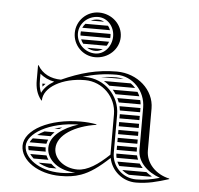

<svg xmlns="http://www.w3.org/2000/svg" viewBox="-48 -674 756 728"><g transform="rotate(5 330.0 -310.0)"><path d="M271.5 -592H321.9C315 -595.9 307.1 -598 299 -598C289.1 -598 279.7 -595.8 271.5 -592ZM252.2 -578C247.8 -573.3 244.2 -567.9 241.6 -562H347.1C345 -567.9 341.9 -573.3 338.3 -578ZM237.6 -548C237.2 -545.4 237 -542.7 237 -540C237 -537.3 237.2 -534.6 237.5 -532H350.6C350.9 -534.6 351 -537.3 351 -540C351 -542.7 350.8 -545.4 350.5 -548ZM347.5 -518H241.2C243.5 -512.2 246.6 -506.8 250.5 -502H339.7C342.9 -506.8 345.6 -512.1 347.5 -518ZM326.1 -488H266.6C276 -482.3 287.1 -479 299 -479C308.7 -479 318.1 -482.3 326.1 -488ZM227 -540C227 -577.5 259.3 -608 299 -608C333.2 -608 361 -577.5 361 -540C361 -500.8 333.2 -469 299 -469C259.3 -469 227 -500.8 227 -540ZM215 -540C215 -493 253 -455 300 -455C349.7 -455 390 -493.1 390 -540C390 -586.9 349.7 -625 300 -625C253.1 -625 215 -586.9 215 -540ZM328.4 -382H414.5C405.8 -384.6 396.5 -386 387 -386C366.7 -386 347.1 -384.6 328.4 -382ZM443.3 -368H340.9C348.9 -363.4 356.4 -358 363.3 -352H461.1C455.8 -358 449.8 -363.4 443.3 -368ZM471.5 -338H377.3C381.7 -333 385.7 -327.6 389.4 -322H479.8C477.5 -327.6 474.7 -333 471.5 -338ZM484.4 -308H397.3C399.9 -302.8 402.1 -297.5 404.1 -292H487.4C486.8 -297.5 485.8 -302.8 484.4 -308ZM488 -202V-218H412V-202ZM488 -188H412V-172H488ZM488 -158H412V-142H488ZM488 -128H412V-112H488.3C488.1 -114.6 488 -117.3 488 -120ZM488 -278H408.2C409.4 -272.8 410.4 -267.4 411 -262H488ZM488 -248H412C412 -247 412 -246 412 -245V-232H488ZM496.1 -82C493.8 -87.1 492 -92.5 490.6 -98H412C412.2 -92.5 412.8 -87.2 414 -82ZM503.7 -68H418.4C420.8 -62.3 423.8 -57 427.3 -52H516.3C511.6 -57 507.4 -62.4 503.7 -68ZM531.6 -38H439.8C447.6 -31.1 456.6 -25.6 466.6 -22H546.8C549.2 -22.5 551.5 -22.9 553.8 -23.4C545.9 -27.7 538.5 -32.6 531.6 -38ZM162.5 -22H190.6C182.8 -26.6 175.7 -32 169.5 -38H120.8C132.7 -31.2 146.7 -25.7 162.5 -22ZM79.7 -82H144.5C143.5 -86.9 143 -91.9 143 -97C143 -97.3 143 -97.7 143 -98H77C77 -97.7 77 -97.3 77 -97C77 -92.1 77.9 -87 79.7 -82ZM86.8 -68C90.6 -62.5 95.3 -57.1 101 -52H157.5C154 -57 151 -62.4 148.7 -68ZM169.8 -172H188.3C191.7 -174.5 195.2 -176.8 198.8 -179C188.5 -177 178.9 -174.7 169.8 -172ZM133.3 -158C123.1 -153 114.2 -147.6 106.7 -142H157.8C161.8 -147.7 166.4 -153 171.5 -158ZM91.2 -128C86.5 -122.7 82.9 -117.3 80.5 -112H144.5C145.7 -117.5 147.5 -122.9 149.8 -128ZM121.5 -338H109.4C109.7 -333.6 110.2 -329.6 110.7 -326.5C114.3 -330.8 117.9 -334.6 121.5 -338ZM390 -245V-92C348 -52 308.1 -25 270 -25C220.3 -25 180 -57.3 180 -97C180 -149 246.7 -188 327 -200V-202C305.8 -205.7 287.6 -207.2 266.1 -207.2C149.6 -207.2 55 -157.9 55 -97C55 -40.7 123.1 5 207 5C235.3 5 259.6 2.5 286 -7C318.7 -18.7 350.7 -41 392 -79.7C401.4 -31.4 444 5 495 5C539.6 5 577 -5.4 620 -19V-21C568 -32.4 530 -71.8 530 -120V-280C530 -350.7 465.9 -408 387 -408C311.4 -408 247.8 -390.2 178.3 -358.9C140.3 -358.9 107.1 -374.5 89 -406H87V-349C87 -320.4 93.3 -295.5 111 -274H113C113 -324.3 183.2 -365.1 269.7 -365.1C336.1 -365.1 390 -311.3 390 -245ZM153.4 -349.1C132.4 -336.9 116.2 -321.2 107.4 -302.6C101.3 -316.7 99 -331.5 99 -349V-374.8C114.2 -361.3 133 -352.9 153.4 -349.1ZM263 -13C243.7 -8.5 226.9 -7 207 -7C125.7 -7 67 -51.3 67 -97C67 -144.4 146.9 -193.2 259.9 -195.2C201.4 -176.9 153 -142.9 153 -97C153 -50.6 202.3 -13 263 -13ZM259.1 -376.9C300.2 -389.3 341.4 -396 387 -396C448.3 -396 498 -344 498 -280V-120C498 -74.5 534.8 -38.3 584.4 -20.8C552.8 -12 527 -7 495 -7C443.7 -7 402 -48.7 402 -100V-245C402 -317.9 342.7 -377.1 269.7 -377.1C266.5 -377.1 262.6 -377 259.1 -376.9Z"/></g></svg>

Font: SortefaxS02
Style: Medium
Weight: 500
Designer: gluk
Foundry: gluk
Version: Version 0.261